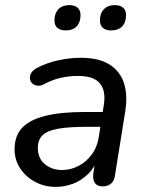

<svg xmlns="http://www.w3.org/2000/svg" viewBox="-20 -722 573 751"><path d="M198 9Q155 9 118.5 -10Q82 -29 59.5 -62.5Q37 -96 37 -138Q37 -190 66 -221.5Q95 -253 156 -268.5Q217 -284 312 -284H393L384 -226H322Q249 -226 207 -218.5Q165 -211 146.5 -193Q128 -175 128 -144Q128 -102 156 -79.5Q184 -57 222 -57Q257 -57 287.5 -73Q318 -89 339.5 -118.5Q361 -148 367 -190L386 -311Q395 -366 371 -395.5Q347 -425 285 -425Q250 -425 217 -417.5Q184 -410 151 -392Q137 -385 125 -387Q113 -389 105.5 -396.5Q98 -404 97 -415Q96 -426 102.5 -437Q109 -448 126 -457Q165 -477 209.5 -486.5Q254 -496 296 -496Q367 -496 408.5 -469.5Q450 -443 465 -396.5Q480 -350 470 -287L430 -38Q428 -16 415 -4.5Q402 7 381 7Q361 7 351.5 -6Q342 -19 345 -44L357 -121L365 -109Q352 -69 325.5 -42.5Q299 -16 266 -3.5Q233 9 198 9ZM414 -603Q394 -603 382.5 -613Q371 -623 371 -642Q371 -670 386.5 -686Q402 -702 429 -702Q450 -702 461.5 -692Q473 -682 473 -663Q473 -635 458 -619Q443 -603 414 -603ZM237 -603Q216 -603 204.5 -613Q193 -623 193 -642Q193 -670 208.5 -686Q224 -702 251 -702Q272 -702 283.5 -692Q295 -682 295 -663Q295 -635 280 -619Q265 -603 237 -603Z"/></svg>

Font: Nunito Medium
Style: Italic
Weight: 500
Designer: Vernon Adams
Foundry: Vernon Adams
Version: Version 3.601